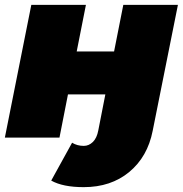

<svg xmlns="http://www.w3.org/2000/svg" viewBox="-21 -567 753 791"><path d="M190 177 276 21Q297 34 324 34Q345 34 361.5 18Q378 2 384 -30L413 -178H259L224 0H-1L108 -547H333L295 -355H449L487 -547H712L608 -28Q587 79 511.5 141.5Q436 204 324 204Q238 204 190 177Z"/></svg>

Font: Montserrat Alternates Black
Style: Italic
Weight: 900
Italic angle: -11.3°
Designer: Julieta Ulanovsky
Foundry: Julieta Ulanovsky
Version: Version 7.200